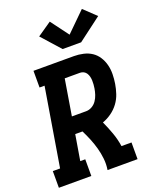

<svg xmlns="http://www.w3.org/2000/svg" viewBox="-178 -1091 956 1190"><g transform="rotate(-20 299.5 -496.5)"><path d="M-1 0V-110H47L132 -625H99V-735H366Q397 -735 427.5 -728Q458 -721 482 -705Q506 -689 522 -664Q538 -639 545.5 -609.5Q553 -580 552.5 -548.5Q552 -517 547 -486Q542 -455 531.5 -423.5Q521 -392 501 -365Q481 -338 453 -318Q425 -298 394 -287Q413 -246 429 -201.5Q445 -157 452 -110H518V0H320Q326 -37 322 -74Q318 -111 308.5 -145.5Q299 -180 285.5 -213Q272 -246 256 -278H208L180 -110H213V0ZM320 -388Q340 -388 358.5 -398.5Q377 -409 389 -426.5Q401 -444 407.5 -464Q414 -484 417 -503Q419 -516 420 -529Q421 -542 420.5 -555Q420 -568 417 -580Q414 -592 407.5 -602.5Q401 -613 390 -619Q379 -625 366 -625H265L226 -388ZM315 -800 205 -923 298 -987 386 -869 512 -993 592 -917 437 -800Z"/></g></svg>

Font: Iosevka Curly Slab XBdEx
Style: Italic
Weight: 800
Width: 7
Italic angle: -9°
Monospace: yes
Designer: Belleve Invis
Foundry: Belleve Invis
Version: Version 11.1.0; ttfautohint (v1.8.3)